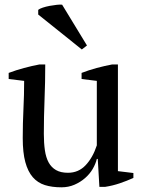

<svg xmlns="http://www.w3.org/2000/svg" viewBox="-20 -787 614 819"><path d="M17 0ZM77 -198Q77 -261 80 -321.5Q83 -382 83 -442L17 -450V-476Q49 -488 82.5 -497Q116 -506 148 -512H173Q173 -437 170 -363Q167 -289 167 -216Q167 -177 171.5 -146Q176 -115 187.5 -94Q199 -73 219 -61.5Q239 -50 270 -50Q315 -50 345.5 -82.5Q376 -115 393 -167V-442L328 -450V-476Q359 -488 392.5 -497Q426 -506 458 -512H483V-57L549 -49V-28Q520 -15 490.5 -5Q461 5 429 10H404L397 -109H393Q388 -88 375.5 -66.5Q363 -45 343 -27.5Q323 -10 297.5 1Q272 12 242 12Q202 12 171.5 2.5Q141 -7 120 -31Q99 -55 88 -95.5Q77 -136 77 -198ZM351 -593 329 -576 143 -725V-745Q149 -750 162.5 -754.5Q176 -759 192 -762Q208 -765 222.5 -766.5Q237 -768 245 -767Z"/></svg>

Font: PT Serif
Style: Regular
Weight: 400
Designer: A.Korolkova, O.Umpeleva, V.Yefimov
Foundry: ParaType Ltd
Version: Version 1.000W OFL; ttfautohint (v1.6)